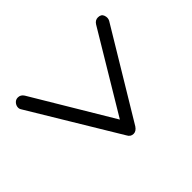

<svg xmlns="http://www.w3.org/2000/svg" viewBox="-142 -770 831 831"><g transform="rotate(45 273.5 -355.0)"><path d="M84 -84Q76 -79 65.5 -81Q55 -83 47 -91Q39 -99 39 -111Q39 -128 55 -138L455 -377V-334L55 -574Q39 -584 39 -601Q39 -621 55 -626.5Q71 -632 84 -625L487 -382Q505 -370 505 -354Q505 -336 487 -327Z"/></g></svg>

Font: ComfortaaLight
Style: Regular
Weight: 300
Designer: Johan Aakerlund
Foundry: Johan Aakerlund
Version: Version 3.104; ttfautohint (v1.8.1.43-b0c9)